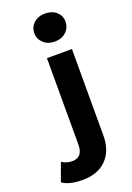

<svg xmlns="http://www.w3.org/2000/svg" viewBox="-257 -785 708 1032"><g transform="rotate(-20 97.0 -269.0)"><path d="M-87 158 -49 54Q-24 72 12 72Q40 72 55.5 54Q71 36 71 0V-495H214V-1Q214 86 165 136Q116 186 28 186Q-48 186 -87 158ZM232 -647Q232 -611 207 -587.5Q182 -564 142.5 -564Q103 -564 78 -587Q53 -610 53 -644Q53 -678 78 -701Q103 -724 142.5 -724Q182 -724 207 -702Q232 -680 232 -647Z"/></g></svg>

Font: Montserrat Ace
Style: Bold
Weight: 700
Designer: Julieta Ulanovsky
Foundry: Julieta Ulanovsky
Version: Version 1